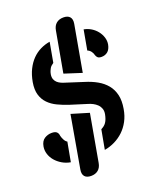

<svg xmlns="http://www.w3.org/2000/svg" viewBox="-185 -942 957 1163"><g transform="rotate(-20 293.0 -360.0)"><path d="M521 -194Q514 -152 496 -118.5Q478 -85 452.5 -61Q427 -37 395.5 -21.5Q364 -6 329 0L352 -125Q362 -130 370.5 -136.5Q379 -143 385.5 -152.5Q392 -162 396.5 -174.5Q401 -187 404 -202Q408 -223 402 -239Q396 -255 384.5 -266Q373 -277 358.5 -284.5Q344 -292 330 -296L218 -331Q182 -343 149.5 -358.5Q117 -374 94 -397.5Q71 -421 61 -454.5Q51 -488 59 -535Q67 -580 84 -614Q101 -648 124.5 -672Q148 -696 177.5 -710.5Q207 -725 239 -730L216 -602Q209 -597 202.5 -591.5Q196 -586 191.5 -578.5Q187 -571 183.5 -562Q180 -553 178 -542Q175 -523 180.5 -509.5Q186 -496 196 -487.5Q206 -479 218.5 -473.5Q231 -468 242 -465L354 -429Q397 -416 431.5 -396.5Q466 -377 489 -349Q512 -321 521 -283Q530 -245 521 -194ZM321 -242 267 61Q262 90 244 105Q226 120 198 120Q170 120 157 105Q144 90 149 61L208 -276ZM363 -484 251 -520 298 -781Q303 -810 321 -825Q339 -840 367 -840Q395 -840 408 -825Q421 -810 416 -781ZM133 -125 110 0Q81 -5 56.5 -19.5Q32 -34 15 -54Q-2 -74 -9.5 -98Q-17 -122 -13 -146Q-7 -180 14.5 -193.5Q36 -207 61 -207Q84 -207 93.5 -197.5Q103 -188 104 -173Q107 -160 114.5 -145.5Q122 -131 133 -125ZM458 -730Q484 -725 505 -712Q526 -699 541 -680Q556 -661 563 -638.5Q570 -616 566 -593Q560 -563 543.5 -549.5Q527 -536 504 -536Q487 -536 479.5 -543Q472 -550 469 -560Q467 -571 458.5 -583.5Q450 -596 435 -602Z"/></g></svg>

Font: Maple Mono
Style: Bold Italic
Weight: 700
Italic angle: -10°
Monospace: yes
Designer: subframe7536
Version: Version 7.000